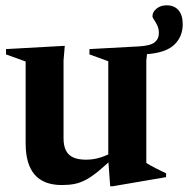

<svg xmlns="http://www.w3.org/2000/svg" viewBox="-20 -668 690 704"><path d="M213 -160.5Q213 -133.5 221.8 -116.2Q230.5 -99 248.5 -90.8Q266.5 -82.5 295.5 -82.5Q324.5 -82.5 351.2 -91.5Q378 -100.5 398 -113.5L406 -99.5Q370 -64.5 343.8 -42.8Q317.5 -21 295.8 -9.2Q274 2.5 253 6.5Q232 10.5 207 10.5Q140 10.5 107 -27.8Q74 -66 74 -142.5V-442.5L2 -468.5V-488L217.5 -500L213 -447ZM562.5 -546.5Q562.5 -563 556.5 -575.2Q550.5 -587.5 544.8 -595.8Q539 -604 539 -608.5Q539 -624 553.8 -636.2Q568.5 -648.5 591 -648.5Q619 -648.5 634.5 -630.5Q650 -612.5 650 -579.5Q650 -533.5 619 -504Q588 -474.5 519 -469.5L516.5 -446V-70.5Q521 -67.5 529.8 -62.5Q538.5 -57.5 549.2 -52Q560 -46.5 570.5 -41.5Q581 -36.5 589 -32.5V-18.5L393 15H384L377 -81.5V-443.5L308 -468.5V-488L491 -498Q532 -500.5 547.2 -513Q562.5 -525.5 562.5 -546.5Z"/></svg>

Font: Newsreader 60pt SemiBold
Style: Regular
Weight: 600
Designer: Hugues Gentile
Foundry: Production Type
Version: Version 1.003